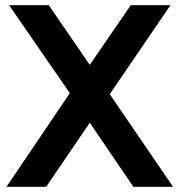

<svg xmlns="http://www.w3.org/2000/svg" viewBox="-20 -720 692 740"><path d="M249 -361 15 -700H168L326 -470L484 -700H637L403 -357L647 0H494L326 -247L158 0H5Z"/></svg>

Font: Chakra Petch
Style: Bold
Weight: 700
Designer: Katatrad Aksorn Co.,Ltd.
Foundry: Cadson Demak Co.,Ltd.
Version: Version 1.000; ttfautohint (v1.6)